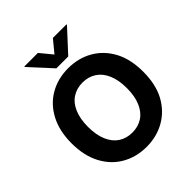

<svg xmlns="http://www.w3.org/2000/svg" viewBox="-254 -1118 1290 1290"><g transform="rotate(-45 391.0 -472.5)"><path d="M731.4 -363.8Q731.4 -244.1 687 -161.1Q642.1 -78.6 564.5 -34.2Q487.3 9.8 391.1 9.8Q293.9 9.8 216.8 -34.2Q139.6 -78.1 95.2 -161.6Q50.3 -245.6 50.3 -363.8Q50.3 -481.9 95.2 -565.9Q139.6 -649.4 216.8 -693.4Q293.9 -737.3 391.1 -737.3Q487.3 -737.3 564.5 -693.4Q641.6 -649.4 687 -565.9Q731.4 -482.9 731.4 -363.8ZM488.3 -573.7Q446.3 -601.1 391.1 -601.1Q335.4 -601.1 293.5 -573.7Q252.4 -547.4 229.5 -493.7Q206.5 -440.4 206.5 -363.8Q206.5 -287.1 229.5 -233.9Q252.9 -179.7 293.5 -153.3Q335.4 -126 391.1 -126Q446.3 -126 488.3 -153.3Q529.8 -180.2 552.7 -233.9Q575.7 -287.1 575.7 -363.8Q575.7 -440.4 552.7 -493.7Q529.8 -546.9 488.3 -573.7ZM190.9 -953.6H319.8L391.1 -867.2L462.4 -953.6H591.3V-948.7L447.3 -792.5H334.5L190.9 -948.7Z"/></g></svg>

Font: My Font
Style: Bold
Weight: 500
Designer: Rasmus Andersson
Foundry: rsms
Version: Version 0.001